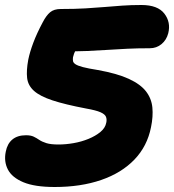

<svg xmlns="http://www.w3.org/2000/svg" viewBox="-22 -736 696 768"><path d="M197 12Q117 12 71.5 -7Q26 -26 9.5 -58Q-7 -90 1 -129Q7 -161 27.5 -178Q48 -195 82 -195Q101 -195 112.5 -189.5Q124 -184 135 -176.5Q146 -169 163.5 -163.5Q181 -158 212 -158Q241 -158 272.5 -163.5Q304 -169 332 -180.5Q360 -192 379.5 -208Q399 -224 403 -245Q406 -258 402 -268.5Q398 -279 380 -287Q362 -295 322 -302Q238 -318 188 -334.5Q138 -351 114 -372.5Q90 -394 86.5 -424Q83 -454 91 -497Q97 -527 111 -564.5Q125 -602 149 -647Q163 -674 178.5 -687Q194 -700 221 -700Q278 -700 320 -702.5Q362 -705 397 -708Q432 -711 467 -713.5Q502 -716 544 -716Q609 -716 635.5 -681.5Q662 -647 651 -603Q644 -576 624 -559.5Q604 -543 577 -543Q527 -543 487 -541Q447 -539 408.5 -536.5Q370 -534 326 -532Q282 -530 223 -531L307 -578Q289 -552 281 -536.5Q273 -521 270 -507Q269 -499 270 -492Q271 -485 280 -479Q289 -473 310 -467.5Q331 -462 369 -456Q447 -442 493.5 -420.5Q540 -399 562 -370.5Q584 -342 587.5 -306Q591 -270 582 -227Q567 -151 515.5 -97.5Q464 -44 382.5 -16Q301 12 197 12Z"/></svg>

Font: Shantell Sans ExtraBold
Style: Italic
Weight: 800
Italic angle: -11°
Designer: Stephen Nixon, Anya Danilova, Shantell Martin
Foundry: Arrow Type
Version: Version 1.011;[c5ecc13dd]